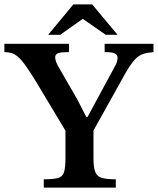

<svg xmlns="http://www.w3.org/2000/svg" viewBox="-28 -857 721 877"><path d="M501 0H172V-38Q216 -38 237 -44Q258 -50 264.5 -70.5Q271 -91 271 -135V-260L139 -480Q110 -528 89.5 -556.5Q69 -585 53.5 -598Q38 -611 23.5 -615Q9 -619 -8 -619V-657H287V-619Q246 -619 235 -613Q224 -607 224 -596Q224 -578 239 -552L325 -403L366 -323H372L499 -558Q503 -565 506 -574.5Q509 -584 509 -593Q509 -605 498.5 -612Q488 -619 450 -619V-657H673V-619Q645 -617 625.5 -610.5Q606 -604 588.5 -585.5Q571 -567 548 -528L399 -261V-135Q399 -91 407.5 -70.5Q416 -50 438.5 -44Q461 -38 501 -38ZM247 -698H192L307 -837H393L509 -698H455L350 -771Z"/></svg>

Font: STIX Two Text SemiBold
Style: Regular
Weight: 600
Designer: Ross Mills, John Hudson & Paul Hanslow, Tiro Typeworks Ltd; with prior portions MicroPress Inc., and Coen Hoffman.
Foundry: Tiro Typeworks Ltd
Version: Version 2.13 b171